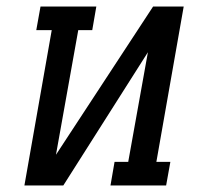

<svg xmlns="http://www.w3.org/2000/svg" viewBox="-20 -570 640 590"><path d="M139 -477.5H91.5L104.5 -550H276L263.5 -477.5H220.5L152 -94.5L450.5 -550H544.5L460.5 -72.5H503.5L490.5 0H319.5L332 -72.5H374L434.5 -409.5L174.5 0H55Z"/></svg>

Font: JuliaMono Medium
Style: Italic
Weight: 500
Italic angle: -9°
Monospace: yes
Designer: cormullion
Foundry: corm
Version: Version 0.054; ttfautohint (v1.8.4)